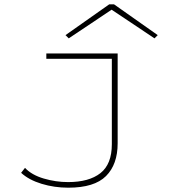

<svg xmlns="http://www.w3.org/2000/svg" viewBox="-20 -697 790 891"><path d="M297 174Q232 174 173 156Q114 138 78 105L96 82Q127 115 183 131.5Q239 148 296 148Q393 148 446 106.5Q499 65 499 -28V-424H195V-449H526V-32Q526 66 472 120Q418 174 297 174ZM299 -519 284 -534 487 -677H509L712 -534L697 -519L498 -652Z"/></svg>

Font: Inconsolata ExtraExpanded ExtraLight
Style: Regular
Weight: 200
Width: 8
Monospace: yes
Designer: Raph Levien, Cyreal, Brenton Simpson
Foundry: Raph Levien, Cyreal, Google
Version: Version 3.100; ttfautohint (v1.8.4.7-5d5b)